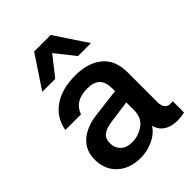

<svg xmlns="http://www.w3.org/2000/svg" viewBox="-217 -841 953 953"><g transform="rotate(-45 260.0 -364.0)"><path d="M337 -568 257 -669 177 -568H86L199 -738H315L428 -568ZM511 -77V2Q487 8 458 8Q417 8 389.5 -10Q362 -28 352 -63Q329 -28 287 -9Q245 10 201 10Q125 10 78.5 -32.5Q32 -75 32 -147Q32 -210 76 -249Q120 -288 197 -297L344 -315V-332Q344 -379 322.5 -400.5Q301 -422 255 -422Q167 -422 143 -353H33Q46 -427 105.5 -468.5Q165 -510 259 -510Q348 -510 401 -466.5Q454 -423 454 -336V-128Q454 -76 495 -76Q504 -76 511 -77ZM344 -182V-236L227 -220Q183 -214 163 -198Q143 -182 143 -150Q143 -117 164.5 -96Q186 -75 225 -75Q270 -75 307 -101.5Q344 -128 344 -182Z"/></g></svg>

Font: CBA Beacon Sans Bold
Style: Regular
Weight: 700
Designer: Wei Huang
Foundry: Wei Huang
Version: Version 1.002